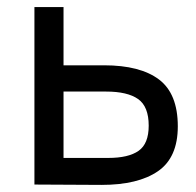

<svg xmlns="http://www.w3.org/2000/svg" viewBox="-20 -520 551 541"><path d="M159 -500V-336H273Q375 -336 428 -296Q481 -256 481 -164Q481 -76 425 -37.5Q369 1 266 1L77 0V-500ZM399 -166Q399 -220 369 -241Q339 -262 279 -262H159V-75H285Q342 -75 370.5 -95Q399 -115 399 -166Z"/></svg>

Font: Bellota Text
Style: Bold
Weight: 700
Designer: Kemie Guaida
Foundry: Kemie Guaida
Version: Version 4.001